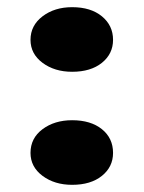

<svg xmlns="http://www.w3.org/2000/svg" viewBox="-20 -502 400 535"><path d="M181 -302Q132 -302 98.5 -327Q65 -352 65 -391Q65 -431 98.5 -456.5Q132 -482 181 -482Q233 -482 264 -456.5Q295 -431 295 -391Q295 -352 264 -327Q233 -302 181 -302ZM181 13Q132 13 98.5 -12Q65 -37 65 -76Q65 -117 98.5 -142Q132 -167 181 -167Q233 -167 264 -142Q295 -117 295 -76Q295 -37 264 -12Q233 13 181 13Z"/></svg>

Font: BioRhyme SemiExpanded ExtraBold
Style: Regular
Weight: 800
Width: 6
Designer: Aoife Mooney
Foundry: Aoife Mooney Type
Version: Version 1.600;gftools[0.9.33]